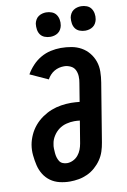

<svg xmlns="http://www.w3.org/2000/svg" viewBox="-103 -1015 716 1083"><g transform="rotate(-10 255.0 -473.5)"><path d="M208 8Q178 8 149 1Q120 -6 97 -22.5Q74 -39 59 -63.5Q44 -88 37.5 -116Q31 -144 28 -174Q25 -204 30 -234Q35 -262 47.5 -289.5Q60 -317 79.5 -340Q99 -363 124.5 -380.5Q150 -398 177 -408.5Q204 -419 233 -423.5Q262 -428 290 -428Q303 -428 315 -427Q327 -426 339 -425L356 -529Q360 -549 359 -568.5Q358 -588 350 -604.5Q342 -621 324 -629.5Q306 -638 287 -638Q272 -638 258 -634.5Q244 -631 231 -623.5Q218 -616 207.5 -604.5Q197 -593 190 -580L87 -627Q102 -653 123.5 -676Q145 -699 172 -714.5Q199 -730 228.5 -736.5Q258 -743 287 -743Q318 -743 348 -737.5Q378 -732 403 -718Q428 -704 446.5 -681.5Q465 -659 474.5 -631.5Q484 -604 483.5 -573Q483 -542 478 -512L423 -177Q419 -152 411 -127.5Q403 -103 388 -81Q373 -59 352.5 -41Q332 -23 308 -12Q284 -1 258.5 3.5Q233 8 208 8ZM210 -97Q227 -97 244 -105Q261 -113 273 -127.5Q285 -142 291.5 -159Q298 -176 301 -194L322 -321Q314 -322 306 -322.5Q298 -323 290 -323Q268 -323 244.5 -317Q221 -311 202 -297Q183 -283 169.5 -261.5Q156 -240 153 -218Q150 -204 150.5 -191Q151 -178 152 -165Q153 -152 156.5 -140Q160 -128 166.5 -117.5Q173 -107 185 -102Q197 -97 210 -97ZM441 -815Q424 -815 408.5 -821Q393 -827 384 -839.5Q375 -852 372.5 -868.5Q370 -885 372 -902Q374 -913 380 -924Q386 -935 396 -942Q406 -949 417.5 -952Q429 -955 440 -955Q457 -955 472.5 -949Q488 -943 497 -930.5Q506 -918 509 -901.5Q512 -885 509 -868Q507 -857 501 -846Q495 -835 485 -828Q475 -821 463.5 -818Q452 -815 441 -815ZM241 -815Q224 -815 208.5 -821Q193 -827 184 -839.5Q175 -852 172.5 -868.5Q170 -885 172 -902Q174 -913 180 -924Q186 -935 196 -942Q206 -949 217.5 -952Q229 -955 240 -955Q257 -955 272.5 -949Q288 -943 297 -930.5Q306 -918 309 -901.5Q312 -885 309 -868Q307 -857 301 -846Q295 -835 285 -828Q275 -821 263.5 -818Q252 -815 241 -815Z"/></g></svg>

Font: Iosevka Curly Extrabold
Style: Italic
Weight: 800
Italic angle: -9°
Monospace: yes
Designer: Belleve Invis
Foundry: Belleve Invis
Version: Version 22.1.2; ttfautohint (v1.8.4)